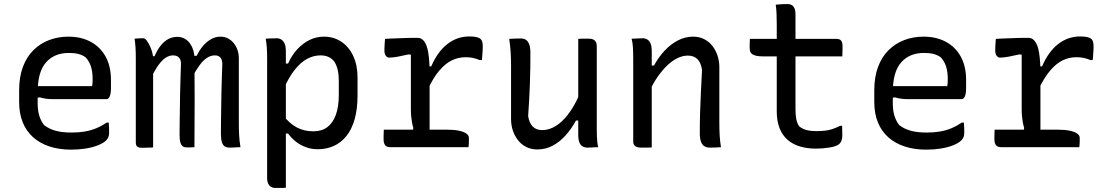

<svg xmlns="http://www.w3.org/2000/svg" viewBox="-20 -723 5440 943"><path d="M316 -543Q378 -543 425 -518Q472 -493 498.5 -445.5Q525 -398 525 -330V-291Q525 -274 522.5 -261.5Q520 -249 515 -242.5Q510 -236 502 -236H238Q220 -236 204 -238.5Q188 -241 175 -245L151 -240L145 -300H432Q434 -308 434.5 -316.5Q435 -325 435 -333Q435 -371 426.5 -397Q418 -423 400 -442Q384 -453 365 -458Q346 -463 318 -463Q247 -463 206 -416.5Q165 -370 165 -271V-213Q165 -191 168.5 -172.5Q172 -154 179 -138Q186 -122 196 -109Q220 -90 252.5 -81Q285 -72 331 -72Q367 -72 396.5 -77Q426 -82 452.5 -93Q479 -104 504 -121H514Q515 -109 515.5 -96.5Q516 -84 516 -72Q516 -59 512.5 -50Q509 -41 502 -34Q488 -20 461.5 -9.5Q435 1 401 6.5Q367 12 329 12Q271 12 223.5 -3.5Q176 -19 142.5 -49Q109 -79 91.5 -122.5Q74 -166 74 -222V-280Q74 -345 92.5 -394.5Q111 -444 144.5 -477Q178 -510 222 -526.5Q266 -543 316 -543Z M1161 0Q1153 0 1144 0.5Q1135 1 1126 1.5Q1117 2 1108 2Q1094 2 1084.5 -3.5Q1075 -9 1070 -24Q1065 -39 1065 -67Q1065 -100 1065.5 -133.5Q1066 -167 1066.5 -200.5Q1067 -234 1067.5 -269Q1068 -304 1069.5 -340Q1071 -376 1072 -413Q1070 -433 1061 -442Q1052 -451 1035 -451Q1015 -451 996 -438.5Q977 -426 959 -401Q941 -376 922 -341L917 -449H946Q960 -478 978 -498.5Q996 -519 1017.5 -531Q1039 -543 1063 -543Q1083 -543 1099.5 -534.5Q1116 -526 1128 -511Q1140 -496 1146.5 -477.5Q1153 -459 1153 -437Q1153 -397 1153 -357.5Q1153 -318 1153 -278.5Q1153 -239 1153 -199Q1153 -159 1153 -119Q1153 -86 1154.5 -58.5Q1156 -31 1161 0ZM935 0Q929 0 922 0.5Q915 1 908.5 1Q902 1 895 1Q885 1 877.5 -4.5Q870 -10 866 -23Q862 -36 862 -60Q862 -94 862.5 -127.5Q863 -161 863.5 -195Q864 -229 864.5 -264Q865 -299 866.5 -336.5Q868 -374 869 -413Q868 -427 863 -435Q858 -443 850 -447Q842 -451 830 -451Q812 -451 794.5 -440Q777 -429 759 -404.5Q741 -380 720 -337L712 -447H739Q753 -479 770 -500Q787 -521 807 -531.5Q827 -542 851 -542Q871 -542 887 -533Q903 -524 913.5 -509Q924 -494 929.5 -476Q935 -458 935 -439Q935 -390 935.5 -338.5Q936 -287 936 -232.5Q936 -178 935.5 -120Q935 -62 935 0ZM732 1Q726 2 719.5 2Q713 2 707 2Q701 2 694.5 2.5Q688 3 681 3Q673 3 666.5 2Q660 1 655.5 -2Q651 -5 649 -10Q647 -15 647 -22Q647 -92 647 -160.5Q647 -229 647 -298Q647 -367 647 -436Q647 -468 645.5 -490.5Q644 -513 641 -533Q646 -534 652 -534Q658 -534 663 -534.5Q668 -535 673.5 -535Q679 -535 685 -535Q692 -535 700 -524.5Q708 -514 715.5 -498.5Q723 -483 727.5 -466.5Q732 -450 732 -437Q732 -371 732 -298.5Q732 -226 732 -150.5Q732 -75 732 1Z M1285 -533Q1295 -534 1303.5 -534Q1312 -534 1321 -534.5Q1330 -535 1339 -535Q1352 -535 1362 -528.5Q1372 -522 1378 -508.5Q1384 -495 1384 -471Q1384 -386 1384 -302.5Q1384 -219 1384 -135.5Q1384 -52 1384 31.5Q1384 115 1384 199Q1375 200 1366.5 200Q1358 200 1349.5 200Q1341 200 1332 200Q1319 200 1310 194Q1301 188 1296.5 177.5Q1292 167 1292 155Q1292 78 1292 4.5Q1292 -69 1292 -141.5Q1292 -214 1292 -287.5Q1292 -361 1292 -437Q1292 -465 1290.5 -488Q1289 -511 1285 -533ZM1571 -543Q1619 -543 1656.5 -518Q1694 -493 1715 -448Q1736 -403 1736 -342V-254Q1736 -188 1722 -138Q1708 -88 1681.5 -55Q1655 -22 1619 -6Q1583 10 1541 10Q1510 10 1482.5 0Q1455 -10 1433 -27.5Q1411 -45 1395 -67H1371V-156Q1402 -116 1438 -97Q1474 -78 1519 -78Q1560 -78 1587.5 -98.5Q1615 -119 1629.5 -159Q1644 -199 1644 -257V-326Q1644 -355 1639 -378Q1634 -401 1623 -419Q1611 -435 1594 -443Q1577 -451 1554 -451Q1521 -451 1489.5 -434.5Q1458 -418 1429 -382Q1400 -346 1373 -287V-411H1395Q1413 -452 1440.5 -481.5Q1468 -511 1501 -527Q1534 -543 1571 -543Z M2006 -66 2010 -95Q2006 -108 2003.5 -122Q2001 -136 1999.5 -152Q1998 -168 1998 -185Q1998 -230 1998 -275Q1998 -320 1998 -365Q1998 -410 1998 -454L1988 -456Q1958 -449 1933 -444.5Q1908 -440 1892 -440Q1882 -440 1875 -449Q1868 -458 1868 -475Q1868 -490 1869 -504.5Q1870 -519 1871 -532Q1883 -533 1896.5 -533.5Q1910 -534 1923 -534.5Q1936 -535 1950 -535.5Q1964 -536 1977.5 -536.5Q1991 -537 2005 -537Q2019 -537 2032 -537Q2043 -537 2052 -531Q2061 -525 2068 -513Q2075 -501 2079.5 -483Q2084 -465 2086.5 -441Q2089 -417 2090 -387Q2090 -351 2090 -310.5Q2090 -270 2090 -227Q2090 -184 2090 -141Q2090 -98 2090 -57ZM2076 -397H2098Q2129 -469 2177 -506.5Q2225 -544 2285 -544Q2308 -544 2321.5 -540.5Q2335 -537 2341 -531Q2346 -526 2348.5 -517.5Q2351 -509 2351 -495Q2351 -477 2349.5 -460.5Q2348 -444 2347 -428H2336Q2319 -435 2303 -438.5Q2287 -442 2266 -442Q2231 -442 2199 -426.5Q2167 -411 2137 -375.5Q2107 -340 2079 -280ZM1865 -86H2179Q2211 -86 2234.5 -81Q2258 -76 2270.5 -67Q2283 -58 2283 -46Q2283 -38 2283 -30.5Q2283 -23 2282.5 -15.5Q2282 -8 2281 0H1900Q1879 0 1871.5 -10Q1864 -20 1864 -38Q1864 -47 1864 -55Q1864 -63 1864.5 -70.5Q1865 -78 1865 -86Z M2538 -534Q2553 -534 2563 -527.5Q2573 -521 2579 -506Q2585 -491 2585 -462Q2585 -423 2584.5 -385.5Q2584 -348 2582.5 -310Q2581 -272 2579 -233Q2577 -194 2574 -153Q2579 -119 2596.5 -101.5Q2614 -84 2642 -84Q2669 -84 2694.5 -96Q2720 -108 2744 -131.5Q2768 -155 2790 -190Q2812 -225 2831 -271V-131H2809Q2786 -89 2757 -57Q2728 -25 2693.5 -7Q2659 11 2619 11Q2589 11 2565 -1Q2541 -13 2524.5 -34Q2508 -55 2499 -81.5Q2490 -108 2490 -138Q2490 -182 2490 -225.5Q2490 -269 2490 -313Q2490 -357 2490 -399Q2490 -436 2488 -467Q2486 -498 2481 -532Q2496 -533 2509.5 -533.5Q2523 -534 2538 -534ZM2873 -533Q2886 -533 2894 -529Q2902 -525 2906.5 -517Q2911 -509 2911 -496Q2911 -428 2911 -361Q2911 -294 2911 -228Q2911 -162 2911 -96Q2911 -75 2911.5 -57.5Q2912 -40 2913.5 -26Q2915 -12 2918 0Q2909 0 2899.5 0.5Q2890 1 2881.5 1.5Q2873 2 2864 2Q2852 2 2841.5 -4Q2831 -10 2825.5 -24Q2820 -38 2820 -61Q2820 -141 2820 -220Q2820 -299 2820 -377.5Q2820 -456 2820 -532Q2829 -533 2837.5 -533Q2846 -533 2855 -533Q2864 -533 2873 -533Z M3521 0Q3506 1 3493 1.5Q3480 2 3465 2Q3451 2 3440 -4.5Q3429 -11 3423 -26.5Q3417 -42 3417 -70Q3417 -122 3418.5 -171.5Q3420 -221 3422.5 -272Q3425 -323 3428 -379Q3423 -415 3405.5 -432.5Q3388 -450 3358 -450Q3334 -450 3308.5 -438Q3283 -426 3258.5 -403Q3234 -380 3210.5 -346.5Q3187 -313 3167 -269L3166 -401H3192Q3215 -443 3244.5 -474.5Q3274 -506 3309.5 -524.5Q3345 -543 3384 -543Q3414 -543 3438 -531Q3462 -519 3478.5 -498Q3495 -477 3504 -450Q3513 -423 3513 -393Q3513 -348 3513 -302.5Q3513 -257 3513 -212Q3513 -167 3513 -121Q3513 -88 3514.5 -59.5Q3516 -31 3521 0ZM3181 1Q3172 2 3163.5 2Q3155 2 3146.5 2Q3138 2 3129 2Q3119 2 3111.5 0Q3104 -2 3099 -6Q3094 -10 3092 -15.5Q3090 -21 3090 -29Q3090 -82 3090 -133Q3090 -184 3090 -234.5Q3090 -285 3090 -335.5Q3090 -386 3090 -437Q3090 -469 3088.5 -492Q3087 -515 3082 -533Q3093 -533 3102 -533.5Q3111 -534 3119.5 -534.5Q3128 -535 3137 -535Q3150 -535 3160 -528.5Q3170 -522 3175.5 -508.5Q3181 -495 3181 -471Q3181 -392 3181 -312.5Q3181 -233 3181 -154.5Q3181 -76 3181 1Z M3663 -532H4089Q4104 -532 4111 -523.5Q4118 -515 4118 -497Q4118 -488 4118 -479.5Q4118 -471 4117.5 -462.5Q4117 -454 4117 -446H3728Q3710 -446 3697 -448.5Q3684 -451 3676 -456Q3668 -461 3665 -469Q3662 -477 3662 -487Q3662 -496 3662 -503.5Q3662 -511 3662.5 -518Q3663 -525 3663 -532ZM4116 -105Q4116 -93 4116.5 -81Q4117 -69 4117 -57Q4117 -42 4112.5 -31Q4108 -20 4097 -12Q4091 -8 4080 -4.5Q4069 -1 4054 1.5Q4039 4 4022 5.5Q4005 7 3989 7Q3945 7 3909.5 -3.5Q3874 -14 3848.5 -36Q3823 -58 3809 -93Q3795 -128 3795 -176Q3795 -230 3795 -283.5Q3795 -337 3795 -390.5Q3795 -444 3795 -497.5Q3795 -551 3795 -604Q3795 -630 3794 -654.5Q3793 -679 3790 -700Q3806 -702 3821 -702.5Q3836 -703 3850 -703Q3861 -703 3869 -698Q3877 -693 3882 -682.5Q3887 -672 3887 -656Q3887 -597 3887 -538.5Q3887 -480 3887 -421.5Q3887 -363 3887 -304.5Q3887 -246 3887 -187Q3887 -158 3891 -137.5Q3895 -117 3905 -103Q3920 -90 3940.5 -84.5Q3961 -79 3988 -79Q4011 -79 4030.5 -81Q4050 -83 4068 -89Q4086 -95 4106 -105Z M4516 -543Q4578 -543 4625 -518Q4672 -493 4698.5 -445.5Q4725 -398 4725 -330V-291Q4725 -274 4722.5 -261.5Q4720 -249 4715 -242.5Q4710 -236 4702 -236H4438Q4420 -236 4404 -238.5Q4388 -241 4375 -245L4351 -240L4345 -300H4632Q4634 -308 4634.5 -316.5Q4635 -325 4635 -333Q4635 -371 4626.5 -397Q4618 -423 4600 -442Q4584 -453 4565 -458Q4546 -463 4518 -463Q4447 -463 4406 -416.5Q4365 -370 4365 -271V-213Q4365 -191 4368.5 -172.5Q4372 -154 4379 -138Q4386 -122 4396 -109Q4420 -90 4452.5 -81Q4485 -72 4531 -72Q4567 -72 4596.5 -77Q4626 -82 4652.5 -93Q4679 -104 4704 -121H4714Q4715 -109 4715.5 -96.5Q4716 -84 4716 -72Q4716 -59 4712.5 -50Q4709 -41 4702 -34Q4688 -20 4661.5 -9.5Q4635 1 4601 6.5Q4567 12 4529 12Q4471 12 4423.5 -3.5Q4376 -19 4342.5 -49Q4309 -79 4291.5 -122.5Q4274 -166 4274 -222V-280Q4274 -345 4292.5 -394.5Q4311 -444 4344.5 -477Q4378 -510 4422 -526.5Q4466 -543 4516 -543Z M5006 -66 5010 -95Q5006 -108 5003.5 -122Q5001 -136 4999.5 -152Q4998 -168 4998 -185Q4998 -230 4998 -275Q4998 -320 4998 -365Q4998 -410 4998 -454L4988 -456Q4958 -449 4933 -444.5Q4908 -440 4892 -440Q4882 -440 4875 -449Q4868 -458 4868 -475Q4868 -490 4869 -504.5Q4870 -519 4871 -532Q4883 -533 4896.5 -533.5Q4910 -534 4923 -534.5Q4936 -535 4950 -535.5Q4964 -536 4977.5 -536.5Q4991 -537 5005 -537Q5019 -537 5032 -537Q5043 -537 5052 -531Q5061 -525 5068 -513Q5075 -501 5079.5 -483Q5084 -465 5086.5 -441Q5089 -417 5090 -387Q5090 -351 5090 -310.5Q5090 -270 5090 -227Q5090 -184 5090 -141Q5090 -98 5090 -57ZM5076 -397H5098Q5129 -469 5177 -506.5Q5225 -544 5285 -544Q5308 -544 5321.5 -540.5Q5335 -537 5341 -531Q5346 -526 5348.5 -517.5Q5351 -509 5351 -495Q5351 -477 5349.5 -460.5Q5348 -444 5347 -428H5336Q5319 -435 5303 -438.5Q5287 -442 5266 -442Q5231 -442 5199 -426.5Q5167 -411 5137 -375.5Q5107 -340 5079 -280ZM4865 -86H5179Q5211 -86 5234.5 -81Q5258 -76 5270.5 -67Q5283 -58 5283 -46Q5283 -38 5283 -30.5Q5283 -23 5282.5 -15.5Q5282 -8 5281 0H4900Q4879 0 4871.5 -10Q4864 -20 4864 -38Q4864 -47 4864 -55Q4864 -63 4864.5 -70.5Q4865 -78 4865 -86Z"/></svg>

Font: Rec Mono Semicasual
Style: Regular
Weight: 400
Version: Version 1.085; ttfautohint (v1.8.4.7-5d5b)